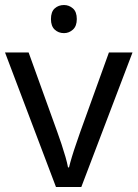

<svg xmlns="http://www.w3.org/2000/svg" viewBox="-20 -745 548 765"><path d="M235 -725Q255 -725 270.5 -711.5Q286 -698 286 -669Q286 -641 270.5 -627Q255 -613 235 -613Q213 -613 198 -627Q183 -641 183 -669Q183 -698 198 -711.5Q213 -725 235 -725ZM203 0 0 -536H94L208 -220Q216 -198 225 -171Q234 -144 241 -119.5Q248 -95 251 -78H255Q259 -95 266.5 -120Q274 -145 283.5 -172Q293 -199 300 -220L414 -536H508L304 0Z"/></svg>

Font: eng115
Style: Regular
Weight: 400
Designer: Monotype Design Team
Foundry: Monotype Imaging Inc.
Version: Version 2.013